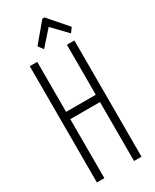

<svg xmlns="http://www.w3.org/2000/svg" viewBox="-203 -838 718 891"><g transform="rotate(-30 156.5 -392.5)"><path d="M34 0V-623H74V-355H233V-623H273V0H233V-316H74V0ZM131 -658 111 -685 195 -785H206L294 -684L276 -659L201 -737Z"/></g></svg>

Font: Inconsolata ExtraCondensed Light
Style: Regular
Weight: 300
Width: 2
Monospace: yes
Designer: Raph Levien, Cyreal, Brenton Simpson
Foundry: Raph Levien, Cyreal, Google
Version: Version 3.100; ttfautohint (v1.8.4.7-5d5b)